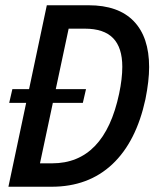

<svg xmlns="http://www.w3.org/2000/svg" viewBox="-20 -710 589 730"><path d="M158 -690H317Q430 -690 488.5 -629.5Q547 -569 547 -455Q547 -403 533 -333Q498 -171 407 -85.5Q316 0 176 0H12ZM178 -89Q377 -89 433 -354Q445 -411 445 -456Q445 -529 410 -565Q375 -601 303 -601H241L132 -89ZM27 -371H307L295 -319H15Z"/></svg>

Font: Decalotype Medium Italic
Style: Regular
Weight: 500
Italic angle: -12°
Designer: Alfredo Marco Pradil
Foundry: Alfredo Marco Pradil
Version: Version 1.0